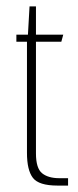

<svg xmlns="http://www.w3.org/2000/svg" viewBox="-20 -578 244 598"><path d="M159 0Q101 0 82.5 -24Q64 -48 64 -102V-448H31V-470H67L72 -558H92V-470H177L171 -448H92V-100Q92 -54 111 -38.5Q130 -23 165 -23H192V0Z"/></svg>

Font: Smooch Sans ExtraLight
Style: Regular
Weight: 200
Designer: Robert E. Leuschke
Foundry: Robert E. Leuschke
Version: Version 1.010; ttfautohint (v1.8.3)